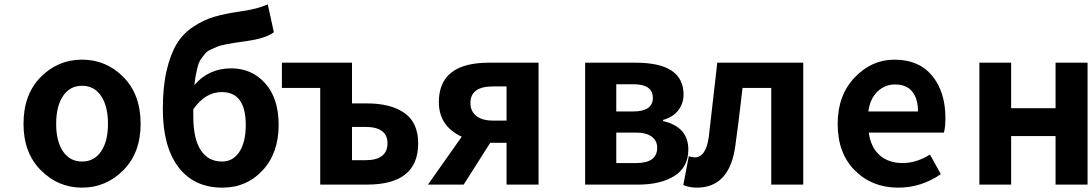

<svg xmlns="http://www.w3.org/2000/svg" viewBox="-20 -848 5016 882"><path d="M88 -279Q88 -414 167 -494Q246 -574 357 -574Q468 -574 547 -494Q626 -414 626 -279Q626 -146 546.5 -66Q467 14 357 14Q247 14 167.5 -66Q88 -146 88 -279ZM476 -279Q476 -360 444.5 -407Q413 -454 357 -454Q301 -454 269.5 -407Q238 -360 238 -279Q238 -199 269.5 -152.5Q301 -106 357 -106Q413 -106 444.5 -152.5Q476 -199 476 -279Z M868 -346V-313Q868 -211 902 -158.5Q936 -106 1000 -106Q1051 -106 1080 -151Q1109 -196 1109 -274Q1109 -425 999 -425Q923 -425 868 -346ZM1210 -828 1238 -700Q1203 -672 1111 -659Q1076 -654 1059 -651.5Q1042 -649 1016.5 -644Q991 -639 979 -634Q967 -629 949.5 -621Q932 -613 924 -603.5Q916 -594 905.5 -580Q895 -566 890 -548Q885 -530 880.5 -508Q876 -486 873 -457Q938 -534 1042 -534Q1137 -534 1198.5 -465Q1260 -396 1260 -274Q1260 -145 1186.5 -65.5Q1113 14 1002 14Q871 14 799.5 -80.5Q728 -175 728 -347Q728 -449 745.5 -524Q763 -599 791.5 -646Q820 -693 867 -724.5Q914 -756 963 -770.5Q1012 -785 1081 -795Q1162 -806 1210 -828Z M1451 0V-444H1275V-560H1597V-373H1666Q1775 -373 1838 -329Q1901 -285 1901 -189Q1901 0 1666 0ZM1597 -112H1658Q1760 -112 1760 -190Q1760 -265 1658 -265H1597Z M2307 -294V-451H2245Q2141 -451 2141 -375Q2141 -337 2168 -315.5Q2195 -294 2245 -294ZM2226 -560H2454V0H2307V-192H2234H2232L2110 0H1946L2101 -220Q1996 -269 1996 -379Q1996 -560 2226 -560Z M2668 0V-560H2900Q3120 -560 3120 -414Q3120 -373 3096 -341.5Q3072 -310 3026 -297V-292Q3142 -265 3142 -161Q3142 -80 3078.5 -40Q3015 0 2912 0ZM2811 -336H2888Q2979 -336 2979 -398Q2979 -461 2890 -461H2811ZM2811 -99H2903Q2999 -99 2999 -170Q2999 -201 2974 -220Q2949 -239 2900 -239H2811Z M3181 14Q3147 14 3119 2L3144 -130Q3164 -125 3171 -125Q3223 -125 3236 -219Q3237 -231 3275 -560H3670V0H3523V-444H3391Q3370 -260 3358 -179Q3332 14 3181 14Z M4106 14Q3986 14 3907 -65Q3828 -144 3828 -279Q3828 -410 3906 -492Q3984 -574 4089 -574Q4201 -574 4262 -500Q4323 -426 4323 -306Q4323 -262 4316 -239H3971Q3980 -171 4021 -135Q4062 -99 4126 -99Q4190 -99 4252 -138L4302 -48Q4212 14 4106 14ZM3969 -336H4197Q4197 -395 4170.5 -427.5Q4144 -460 4091 -460Q4045 -460 4011 -427.5Q3977 -395 3969 -336Z M4479 0V-560H4625V-351H4829V-560H4976V0H4829V-223H4625V0Z"/></svg>

Font: NotoSansHansBold
Style: Bold
Weight: 700
Designer: Ryoko NISHIZUKA  (kana & ideographs); Paul D. Hunt (Latin, Greek & Cyrillic); Wenlong ZHANG  (bopomofo); Sandoll Communi
Foundry: Adobe Systems Incorporated
Version: Version 1.00;December 8, 2021;FontCreator 13.0.0.2675 64-bit